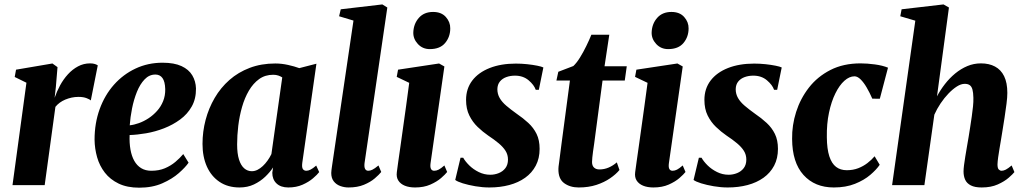

<svg xmlns="http://www.w3.org/2000/svg" viewBox="-20 -837 4631 868"><path d="M36.5 0 99.5 -463 46.5 -489 52.5 -522 217 -550 240 -533.5 232.5 -443.5 227 -395Q236.5 -423 251.5 -450.8Q266.5 -478.5 287 -501Q307.5 -523.5 332.8 -537Q358 -550.5 387.5 -550.5Q400.5 -550.5 409.2 -547.5Q418 -544.5 422 -541.5L390.5 -383Q387 -387 372 -393Q357 -399 335 -399Q319 -399 304 -395.8Q289 -392.5 275.2 -386.8Q261.5 -381 250.2 -372.8Q239 -364.5 230.5 -354L182 0Z M832.5 -101.5Q818.5 -81 788.5 -54.5Q758.5 -28 713.5 -8.2Q668.5 11.5 609.5 11.5Q555 11.5 516.5 -7Q478 -25.5 454 -56.5Q430 -87.5 419 -126.2Q408 -165 407.5 -205.5Q407.5 -280 430.5 -343.5Q453.5 -407 495.2 -454Q537 -501 593 -527.2Q649 -553.5 715 -553.5Q767.5 -553.5 800.5 -538.2Q833.5 -523 849.2 -496.5Q865 -470 866 -437Q866.5 -390.5 847 -355.8Q827.5 -321 794.5 -296.8Q761.5 -272.5 721.5 -257Q681.5 -241.5 640.8 -234.5Q600 -227.5 566 -226.5Q564.5 -190.5 569.8 -161Q575 -131.5 587 -110Q599 -88.5 618.2 -76.8Q637.5 -65 664 -65Q698.5 -65 725.2 -76.2Q752 -87.5 772.8 -105Q793.5 -122.5 808.5 -140.5ZM682.5 -500Q654.5 -500 633.8 -478.2Q613 -456.5 599 -421.8Q585 -387 577 -347Q569 -307 566.5 -270.5Q586 -272.5 608.2 -280.5Q630.5 -288.5 651.8 -302.5Q673 -316.5 690.2 -335.8Q707.5 -355 717.5 -379.8Q727.5 -404.5 727 -434Q726 -468.5 714.5 -484.2Q703 -500 682.5 -500Z M1346.5 -100.5Q1344 -80.5 1349.2 -72.8Q1354.5 -65 1365 -65Q1373.5 -65 1384 -70.2Q1394.5 -75.5 1409.5 -88.5L1423 -59Q1414.5 -47.5 1395.2 -31Q1376 -14.5 1347.8 -2Q1319.5 10.5 1283.5 10.5Q1249 10.5 1230 -7.8Q1211 -26 1211 -56L1214.5 -80Q1200.5 -58.5 1178.8 -37.8Q1157 -17 1128 -3.2Q1099 10.5 1063 10.5Q1010 10.5 972.5 -14.8Q935 -40 915.2 -84.2Q895.5 -128.5 895.5 -186.5Q895.5 -242 909.5 -295Q923.5 -348 950.5 -394.2Q977.5 -440.5 1017.2 -475.5Q1057 -510.5 1109 -530.2Q1161 -550 1224.5 -550Q1253 -550 1282.2 -543.5Q1311.5 -537 1333 -529L1410.5 -549ZM1256 -487Q1248.5 -492 1238.2 -495.5Q1228 -499 1215 -499Q1178.5 -499 1151.5 -479.5Q1124.5 -460 1105.2 -427.2Q1086 -394.5 1074.2 -353.2Q1062.5 -312 1057.2 -268.5Q1052 -225 1052 -184Q1052 -142.5 1060.5 -115.8Q1069 -89 1084 -76Q1099 -63 1118.5 -63Q1131.5 -63 1144 -69.2Q1156.5 -75.5 1168 -86.2Q1179.5 -97 1189.5 -111Q1199.5 -125 1207 -140.5Z M1628 -99.5Q1626 -82 1630.5 -73.5Q1635 -65 1645 -65Q1653.5 -65 1663.5 -69.8Q1673.5 -74.5 1691 -89L1703.5 -59.5Q1693.5 -47 1674.2 -30.5Q1655 -14 1625.5 -1.8Q1596 10.5 1555.5 10.5Q1536.5 10.5 1518.5 4Q1500.5 -2.5 1489 -17Q1477.5 -31.5 1477.5 -55Q1477.5 -60.5 1478.5 -67.8Q1479.5 -75 1480.5 -82.8Q1481.5 -90.5 1482.5 -96.5L1578 -744L1513 -763.5L1520.5 -795L1708.5 -817L1731 -803Z M1856.5 10.5Q1829.5 10.5 1810 2.5Q1790.5 -5.5 1780.8 -20.8Q1771 -36 1774 -58.5Q1776 -75.5 1780.2 -104.5Q1784.5 -133.5 1790 -172.8Q1795.5 -212 1802 -258.5Q1808.5 -305 1815.8 -356.8Q1823 -408.5 1830 -462.5L1773.5 -489.5L1779.5 -522L1965 -550L1989 -536.5L1926.5 -99.5Q1924 -81.5 1928.5 -73.2Q1933 -65 1943 -65Q1953 -65 1963.2 -70.2Q1973.5 -75.5 1989 -89L2001.5 -59.5Q1993 -48.5 1974 -32Q1955 -15.5 1925.5 -2.5Q1896 10.5 1856.5 10.5ZM1923 -615Q1890.5 -615 1869 -638.2Q1847.5 -661.5 1848.5 -691Q1850 -729.5 1873.5 -756.2Q1897 -783 1938 -783Q1975.5 -783 1995.8 -760Q2016 -737 2015.5 -708.5Q2015.5 -670.5 1992.5 -642.8Q1969.5 -615 1923 -615Z M2416 -431H2402Q2394.5 -453 2369.8 -474Q2345 -495 2308 -495Q2287 -495 2269 -488.5Q2251 -482 2240 -468.5Q2229 -455 2228.5 -434Q2228.5 -412 2239 -393.8Q2249.5 -375.5 2269.2 -358.8Q2289 -342 2315.5 -323Q2345 -303 2368.5 -281.2Q2392 -259.5 2405.8 -231.5Q2419.5 -203.5 2419.5 -164Q2419.5 -121 2402.2 -88.2Q2385 -55.5 2354.2 -33.5Q2323.5 -11.5 2282.2 -0.5Q2241 10.5 2192.5 10.5Q2161.5 10.5 2129.2 5Q2097 -0.5 2072.2 -8.2Q2047.5 -16 2038 -23.5L2062 -124H2074Q2083.5 -107 2101.5 -89.2Q2119.5 -71.5 2144.2 -59.2Q2169 -47 2196.5 -47Q2216.5 -47 2235 -54.5Q2253.5 -62 2265 -77.2Q2276.5 -92.5 2276.5 -115.5Q2276.5 -137.5 2265.5 -155Q2254.5 -172.5 2234.5 -189.2Q2214.5 -206 2186.5 -224.5Q2162.5 -241 2139.5 -263Q2116.5 -285 2101.8 -314.8Q2087 -344.5 2087 -385.5Q2087 -436 2115 -472.8Q2143 -509.5 2193.8 -529.5Q2244.5 -549.5 2312 -549.5Q2337.5 -549.5 2363.2 -546.8Q2389 -544 2408.8 -540Q2428.5 -536 2436.5 -532Z M2666 -186.5Q2663 -167 2661 -152Q2659 -137 2657.8 -125.2Q2656.5 -113.5 2656.5 -104.5Q2656.5 -88 2665.5 -79.5Q2674.5 -71 2690 -71Q2711.5 -71 2731.5 -79.5Q2751.5 -88 2768.5 -103L2780.5 -68.5Q2764.5 -49 2738.2 -31Q2712 -13 2676.5 -1.2Q2641 10.5 2596 10.5Q2557 10.5 2530.2 -9.2Q2503.5 -29 2504.5 -74Q2504.5 -77.5 2505.2 -84.5Q2506 -91.5 2507.8 -104Q2509.5 -116.5 2512 -136.5Q2514.5 -156.5 2518.5 -187L2556.5 -473H2495.5L2504 -512.5L2572 -538.5Q2586.5 -552 2601.8 -576.5Q2617 -601 2630.5 -628.8Q2644 -656.5 2653.5 -680H2734.5L2713 -537.5H2813.5L2804.5 -473H2704Z M2934 10.5Q2907 10.5 2887.5 2.5Q2868 -5.5 2858.2 -20.8Q2848.5 -36 2851.5 -58.5Q2853.5 -75.5 2857.8 -104.5Q2862 -133.5 2867.5 -172.8Q2873 -212 2879.5 -258.5Q2886 -305 2893.2 -356.8Q2900.5 -408.5 2907.5 -462.5L2851 -489.5L2857 -522L3042.5 -550L3066.5 -536.5L3004 -99.5Q3001.5 -81.5 3006 -73.2Q3010.5 -65 3020.5 -65Q3030.5 -65 3040.8 -70.2Q3051 -75.5 3066.5 -89L3079 -59.5Q3070.5 -48.5 3051.5 -32Q3032.5 -15.5 3003 -2.5Q2973.5 10.5 2934 10.5ZM3000.5 -615Q2968 -615 2946.5 -638.2Q2925 -661.5 2926 -691Q2927.5 -729.5 2951 -756.2Q2974.5 -783 3015.5 -783Q3053 -783 3073.2 -760Q3093.5 -737 3093 -708.5Q3093 -670.5 3070 -642.8Q3047 -615 3000.5 -615Z M3493.5 -431H3479.5Q3472 -453 3447.2 -474Q3422.5 -495 3385.5 -495Q3364.5 -495 3346.5 -488.5Q3328.5 -482 3317.5 -468.5Q3306.5 -455 3306 -434Q3306 -412 3316.5 -393.8Q3327 -375.5 3346.8 -358.8Q3366.5 -342 3393 -323Q3422.5 -303 3446 -281.2Q3469.5 -259.5 3483.2 -231.5Q3497 -203.5 3497 -164Q3497 -121 3479.8 -88.2Q3462.5 -55.5 3431.8 -33.5Q3401 -11.5 3359.8 -0.5Q3318.5 10.5 3270 10.5Q3239 10.5 3206.8 5Q3174.5 -0.5 3149.8 -8.2Q3125 -16 3115.5 -23.5L3139.5 -124H3151.5Q3161 -107 3179 -89.2Q3197 -71.5 3221.8 -59.2Q3246.5 -47 3274 -47Q3294 -47 3312.5 -54.5Q3331 -62 3342.5 -77.2Q3354 -92.5 3354 -115.5Q3354 -137.5 3343 -155Q3332 -172.5 3312 -189.2Q3292 -206 3264 -224.5Q3240 -241 3217 -263Q3194 -285 3179.2 -314.8Q3164.5 -344.5 3164.5 -385.5Q3164.5 -436 3192.5 -472.8Q3220.5 -509.5 3271.2 -529.5Q3322 -549.5 3389.5 -549.5Q3415 -549.5 3440.8 -546.8Q3466.5 -544 3486.2 -540Q3506 -536 3514 -532Z M3749.5 10.5Q3663.5 10.5 3612.5 -46Q3561.5 -102.5 3561 -209Q3560 -270.5 3579.2 -331Q3598.5 -391.5 3637 -441Q3675.5 -490.5 3734 -520.5Q3792.5 -550.5 3870.5 -550.5Q3900 -550.5 3935.2 -545.8Q3970.5 -541 3994.5 -531L3957.5 -390.5L3923.5 -391Q3911.5 -418.5 3898.2 -441.2Q3885 -464 3870.8 -478Q3856.5 -492 3843 -492Q3820 -492 3797.5 -472Q3775 -452 3756.8 -415.2Q3738.5 -378.5 3727.8 -328Q3717 -277.5 3718 -216.5Q3718.5 -163.5 3729.2 -130.5Q3740 -97.5 3759.8 -82.5Q3779.5 -67.5 3808 -67.5Q3836.5 -67.5 3859.8 -76.5Q3883 -85.5 3901.5 -99.8Q3920 -114 3934 -130.5L3957 -92Q3942.5 -70.5 3914.5 -46.5Q3886.5 -22.5 3845.2 -6Q3804 10.5 3749.5 10.5Z M4418 10.5Q4387 10.5 4369 1.2Q4351 -8 4343.5 -24.2Q4336 -40.5 4336 -62Q4336 -73 4338.2 -90.5Q4340.5 -108 4344 -129.8Q4347.5 -151.5 4351.5 -174.5Q4355.5 -197.5 4359 -218Q4362.5 -240 4366.2 -263.5Q4370 -287 4373.2 -310.5Q4376.5 -334 4378.8 -355.8Q4381 -377.5 4380.5 -395Q4380 -419 4376.2 -432.5Q4372.5 -446 4364 -452Q4355.5 -458 4341.5 -458Q4324.5 -458 4305.8 -446Q4287 -434 4268 -414.2Q4249 -394.5 4232.2 -369.5Q4215.5 -344.5 4204 -318.5L4159 0H4013L4118 -743.5L4050 -763.5L4056 -795L4245.5 -817L4270 -803L4216 -401.5Q4231 -430 4251.8 -456.8Q4272.5 -483.5 4298.2 -504.8Q4324 -526 4353 -538.2Q4382 -550.5 4414.5 -550.5Q4451.5 -550.5 4478.2 -536.2Q4505 -522 4519.5 -492.5Q4534 -463 4534 -417Q4534 -397 4530.2 -367.5Q4526.5 -338 4521.5 -305.8Q4516.5 -273.5 4512 -246Q4509 -227 4505.5 -206Q4502 -185 4498.5 -164.5Q4495 -144 4492.5 -125.8Q4490 -107.5 4489.5 -94Q4489.5 -76.5 4495.2 -70.8Q4501 -65 4508 -65Q4517 -65 4527.2 -70.2Q4537.5 -75.5 4553.5 -89L4566 -59Q4559 -50 4539.8 -33.2Q4520.5 -16.5 4490.2 -3Q4460 10.5 4418 10.5Z"/></svg>

Font: Merriweather 60pt ExtraBold
Style: Italic
Weight: 800
Italic angle: -7.8°
Version: Version 2.101